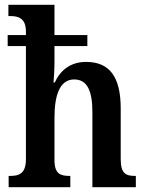

<svg xmlns="http://www.w3.org/2000/svg" viewBox="-20 -780 609 800"><path d="M16 0H273V-47H271C232 -47 207 -55 207 -113V-290C207 -381 228 -449 289 -449C345 -449 365 -399 365 -312V0H546V-47H544C504 -47 483 -56 483 -118V-328C483 -463 434 -522 339 -522C274 -522 232 -488 208 -436H203C204 -446 207 -489 207 -524V-588H344V-634H207V-760H15V-713H24C55 -713 88 -705 88 -649V-634H12V-588H88V-117C88 -56 59 -47 22 -47H16Z"/></svg>

Font: Noto Serif Tamil Condensed SemiBold
Style: Italic
Weight: 600
Width: 3
Italic angle: -12°
Designer: Indian Type Foundry, Tom Grace, and the Monotype Design Team
Foundry: Monotype Imaging Inc.
Version: Version 2.003